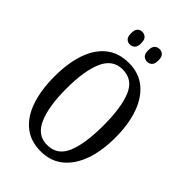

<svg xmlns="http://www.w3.org/2000/svg" viewBox="-266 -1015 1129 1129"><g transform="rotate(45 298.5 -450.0)"><path d="M298 10Q213 10 156.5 -36Q100 -82 72 -165Q44 -248 44 -359Q44 -470 72 -552Q100 -634 156.5 -679.5Q213 -725 299 -725Q380 -725 436.5 -679.5Q493 -634 522.5 -551.5Q552 -469 552 -358Q552 -247 522.5 -164.5Q493 -82 436.5 -36Q380 10 298 10ZM298 -43Q384 -43 418 -126.5Q452 -210 452 -358Q452 -507 418 -589.5Q384 -672 299 -672Q217 -672 180.5 -589.5Q144 -507 144 -358Q144 -210 180.5 -126.5Q217 -43 298 -43ZM368 -805Q350 -805 337.5 -816.5Q325 -828 325 -857Q325 -887 337.5 -898.5Q350 -910 368 -910Q385 -910 397.5 -898.5Q410 -887 410 -857Q410 -828 397.5 -816.5Q385 -805 368 -805ZM224 -805Q207 -805 195 -816.5Q183 -828 183 -857Q183 -887 195 -898.5Q207 -910 224 -910Q241 -910 254 -898.5Q267 -887 267 -857Q267 -828 254 -816.5Q241 -805 224 -805Z"/></g></svg>

Font: Noto Serif Ethiopic ExtraCondensed
Style: Regular
Weight: 400
Width: 2
Designer: Monotype Design Team
Foundry: Monotype Imaging Inc.
Version: Version 2.102; ttfautohint (v1.8.4.7-5d5b)